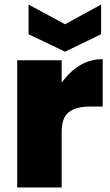

<svg xmlns="http://www.w3.org/2000/svg" viewBox="-20 -827 487 847"><path d="M252 0H56V-561H252V-462Q284 -508 330 -537Q376 -566 433 -566V-357H378Q317 -357 284.5 -333Q252 -309 252 -245ZM426 -807V-676L267 -599L106 -676V-807L267 -720Z"/></svg>

Font: SVN-Poppins ExtraBold
Style: Regular
Weight: 800
Designer: Ninad Kale (Devanagari), Jonny Pinhorn (Latin)
Foundry: Indian Type Foundry
Version: Version 3.002 2017; ttfautohint (v1.8.3)